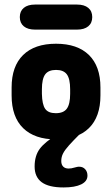

<svg xmlns="http://www.w3.org/2000/svg" viewBox="-20 -601 492 843"><path d="M31 -217V-182Q31 -88 81.5 -38.5Q132 11 226 11Q320 11 370.5 -38.5Q421 -88 421 -182V-217Q421 -310 370.5 -359.5Q320 -409 226 -409Q132 -409 81.5 -359.5Q31 -310 31 -217ZM288 -209V-189Q288 -144 273.5 -124Q259 -104 225 -104Q192 -104 178.5 -123Q165 -142 164 -189V-209Q164 -255 178.5 -274.5Q193 -294 226 -294Q259 -294 273.5 -274.5Q288 -255 288 -209ZM331 -13H235Q177 22 154.5 52.5Q132 83 132 130Q132 176 163 199Q194 222 259 222Q309 222 336.5 208.5Q364 195 364 170Q364 153 354 142Q344 131 328 131Q326 131 323.5 131Q321 131 318 132Q299 137 293.5 138Q288 139 281 139Q266 139 257.5 130.5Q249 122 249 106Q249 88 257 72.5Q265 57 283 37Q301 17 331 -13ZM134 -581Q102 -581 84.5 -566.5Q67 -552 67 -526Q67 -500 84.5 -485.5Q102 -471 134 -471H318Q350 -471 367.5 -485.5Q385 -500 385 -526Q385 -552 367.5 -566.5Q350 -581 318 -581Z"/></svg>

Font: Beiruti ExtraBold
Style: Regular
Weight: 800
Designer: Arlette Boutros
Foundry: Boutros
Version: Version 1.41